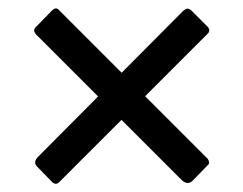

<svg xmlns="http://www.w3.org/2000/svg" viewBox="-20 -607 591 467"><path d="M448 -167Q436 -156 422 -169L69 -522Q63 -528 63 -533Q63 -538 69 -543L106 -581Q116 -591 123 -583L485 -221Q488 -217 488.5 -212.5Q489 -208 485 -205ZM71 -201Q59 -212 73 -226L425 -580Q432 -586 436.5 -586Q441 -586 447 -580L484 -543Q493 -534 486 -526L124 -164Q116 -156 107 -164Z"/></svg>

Font: Libre Franklin Medium
Style: Regular
Weight: 500
Designer: Pablo Impallari, Rodrigo Fuenzalida, Nhung Nguyen
Foundry: Impallari Type
Version: Version 3.000